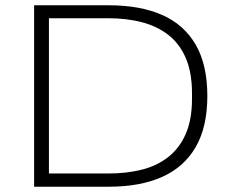

<svg xmlns="http://www.w3.org/2000/svg" viewBox="-20 -706 879 726"><path d="M109 0V-686H392Q510 -686 593 -649.5Q676 -613 720 -537Q764 -461 764 -343Q764 -226 720 -150Q676 -74 593 -37Q510 0 392 0ZM165 -50H390Q459 -50 516.5 -64.5Q574 -79 616.5 -112.5Q659 -146 682.5 -200Q706 -254 706 -332V-353Q706 -432 682.5 -486.5Q659 -541 616.5 -574Q574 -607 516.5 -622Q459 -637 390 -637H165Z"/></svg>

Font: Archivo SemiExpanded Thin
Style: Regular
Weight: 250
Width: 6
Designer: Hector Gatti
Foundry: Omnibus-Type
Version: Version 2.001